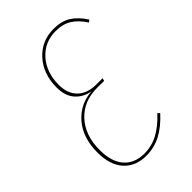

<svg xmlns="http://www.w3.org/2000/svg" viewBox="-211 -774 865 865"><g transform="rotate(-45 222.0 -341.0)"><path d="M300.8 -690.9Q350.1 -690.9 383.3 -670.2Q416.5 -649.4 444.3 -606.4L433.6 -598.1Q408.2 -637.7 377 -657.5Q345.7 -677.2 299.8 -677.2Q229.5 -677.2 184.1 -626.2Q138.7 -575.2 138.7 -495.6Q138.7 -439.5 170.9 -408.4Q203.1 -377.4 258.8 -377.4H299.8L295.9 -363.8L254.9 -364.3Q166.5 -365.2 114 -308.3Q61.5 -251.5 61.5 -157.2Q61.5 -83 96.2 -43.5Q130.9 -3.9 192.4 -3.9Q240.7 -3.9 281.7 -26.1Q322.8 -48.3 362.8 -91.8L372.1 -82.5Q329.6 -36.1 286.1 -13.4Q242.7 9.3 192.4 9.3Q124.5 9.3 85.4 -34.2Q46.4 -77.6 46.4 -156.7Q46.4 -251 95.9 -308.3Q145.5 -365.7 222.7 -371.1Q178.2 -378.4 150.9 -409.4Q123.5 -440.4 123.5 -494.1Q123.5 -580.1 173.6 -635.5Q223.6 -690.9 300.8 -690.9Z"/></g></svg>

Font: Fira Sans Compressed Hair
Style: Italic
Weight: 100
Width: 3
Italic angle: -8°
Designer: Carrois Corporate & Edenspiekermann AG
Foundry: Carrois Corporate GbR & Edenspiekermann AG
Version: Version 4.203;PS 004.203;hotconv 1.0.88;makeotf.lib2.5.64775